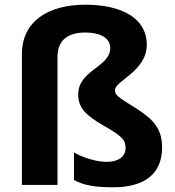

<svg xmlns="http://www.w3.org/2000/svg" viewBox="-20 -785 744 815"><path d="M603 -595C603 -709 495 -765 342 -765C188 -765 73 -697 73 -555V0H224V-543C224 -616 270 -647 342 -647C407 -647 448 -623 448 -581C448 -500 312 -488 312 -384C312 -331 339 -298 421 -251C499 -207 513 -190 513 -157C513 -120 483 -98 432 -98C387 -98 327 -118 294 -138V-21C333 1 382 10 461 10C592 10 668 -46 668 -159C668 -237 632 -277 564 -321C495 -366 468 -376 468 -402C468 -443 603 -482 603 -595Z"/></svg>

Font: Noto Sans Lao UI
Style: Bold
Weight: 700
Designer: Monotype Design Team
Foundry: Monotype Imaging Inc.
Version: Version 2.000